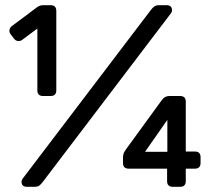

<svg xmlns="http://www.w3.org/2000/svg" viewBox="-20 -720 816 740"><path d="M146 -350Q124 -350 124 -372V-610L65 -566Q58 -561 49 -562Q40 -563 34 -571L21 -588Q15 -596 16.5 -604.5Q18 -613 25 -619L124 -693Q134 -700 147 -700H175Q197 -700 197 -678V-372Q197 -350 175 -350ZM84 0Q63 0 63 -20Q63 -26 67 -31L561 -681Q568 -690 574.5 -695Q581 -700 594 -700H622Q643 -700 643 -680Q643 -674 639 -669L145 -19Q138 -10 132 -5Q126 0 112 0ZM646 0Q624 0 624 -22V-70H476Q454 -70 454 -92V-115Q454 -117 455.5 -125Q457 -133 466 -145L602 -332Q610 -343 617.5 -346.5Q625 -350 632 -350H674Q696 -350 696 -328V-136H731Q753 -136 753 -114V-92Q753 -70 731 -70H696V-22Q696 0 674 0ZM539 -135H625V-258Z"/></svg>

Font: DVN-Rubik
Style: Regular
Weight: 400
Designer: Hubert and Fischer
Foundry: Hubert & Fischer
Version: Version 2.102